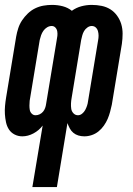

<svg xmlns="http://www.w3.org/2000/svg" viewBox="-24 -548 544 783"><path d="M108 215 150 -36Q135 -16 112.5 -4Q90 8 67 8Q50 8 35.5 0.5Q21 -7 12.5 -20Q4 -33 0.5 -49.5Q-3 -66 -4 -82.5Q-5 -99 -3.5 -116Q-2 -133 1 -151L42 -399Q45 -416 50.5 -433Q56 -450 66 -465Q76 -480 89.5 -493Q103 -506 119.5 -514Q136 -522 153.5 -525Q171 -528 188 -528Q211 -528 232 -522.5Q253 -517 269 -504Q287 -517 308 -522.5Q329 -528 350 -528Q371 -528 390.5 -524Q410 -520 426 -510Q442 -500 453.5 -484Q465 -468 470.5 -449.5Q476 -431 476 -410.5Q476 -390 473 -369L432 -121Q429 -107 425 -92Q421 -77 415 -63Q409 -49 399.5 -35.5Q390 -22 377.5 -12Q365 -2 350 3Q335 8 320 8Q307 8 295.5 4.5Q284 1 275 -6.5Q266 -14 260.5 -24.5Q255 -35 251 -46L208 215ZM121 -78Q130 -78 138 -82Q146 -86 151.5 -92.5Q157 -99 160 -107.5Q163 -116 164 -124L207 -383Q209 -393 210 -402Q211 -411 209.5 -420Q208 -429 202 -435.5Q196 -442 187 -442Q177 -442 168 -436.5Q159 -431 153 -422.5Q147 -414 143.5 -404Q140 -394 138 -385L97 -137Q96 -127 96 -117.5Q96 -108 97.5 -99.5Q99 -91 105.5 -84.5Q112 -78 121 -78ZM294 -78Q303 -78 311 -84.5Q319 -91 323.5 -99.5Q328 -108 331 -117Q334 -126 335 -135L376 -383Q378 -393 378 -402.5Q378 -412 375.5 -421Q373 -430 366.5 -436Q360 -442 350 -442Q341 -442 332.5 -436Q324 -430 319 -421.5Q314 -413 311.5 -403.5Q309 -394 307 -385L268 -148Q266 -137 265.5 -126Q265 -115 266.5 -104.5Q268 -94 275.5 -86Q283 -78 294 -78Z"/></svg>

Font: Iosevka Curly Semibold
Style: Italic
Weight: 600
Italic angle: -9°
Monospace: yes
Designer: Belleve Invis
Foundry: Belleve Invis
Version: Version 22.1.2; ttfautohint (v1.8.4)